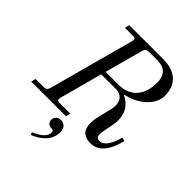

<svg xmlns="http://www.w3.org/2000/svg" viewBox="-271 -858 1252 1252"><g transform="rotate(45 355.0 -232.0)"><path d="M226 231 234 248C295 224 358 178 358 98C358 58 332 40 303 40C279 40 258 57 258 84C258 103 270 122 295 122C298 122 304 122 310 124C317 129 319 135 319 141C319 184 270 213 226 231ZM-10 0H310L318 -32H218C200 -32 195 -40 199 -59L279 -356H414C456 -356 490 -332 490 -277C490 -229 454 -150 454 -81C454 -8 499 12 546 12C651 12 680 -107 694 -155L669 -162C657 -120 632 -40 576 -40C555 -40 548 -56 548 -72C548 -110 570 -173 570 -220C570 -315 510 -350 479 -365L480 -369C578 -387 672 -462 672 -550C672 -658 605 -712 493 -712H182L174 -680H250C268 -680 274 -673 269 -653L108 -59C103 -41 93 -32 74 -32H-2ZM288 -388 360 -653C365 -672 376 -680 394 -680H474C539 -680 576 -646 576 -574C576 -455 510 -388 410 -388Z"/></g></svg>

Font: Old Standard
Style: Italic
Weight: 400
Italic angle: -15.2°
Designer: Alexey Kryukov <alexios@thessalonica.org.ru>
Version: Version 2.0